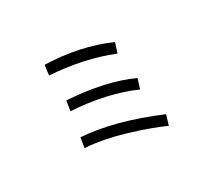

<svg xmlns="http://www.w3.org/2000/svg" viewBox="-132 -924 1265 1150"><g transform="rotate(-30 500.0 -349.0)"><path d="M268.6 -624Q270.5 -641.6 277.3 -693.4Q518.6 -685.5 710.9 -600.6Q704.1 -578.1 689.5 -533.2Q496.1 -610.4 268.6 -624ZM272.5 -375Q275.4 -392.6 283.2 -443.4Q544.9 -426.8 719.7 -346.7Q712.9 -324.2 699.2 -279.3Q513.7 -360.4 272.5 -375ZM235.4 -141.6Q238.3 -158.2 246.1 -210Q470.7 -195.3 759.8 -73.2Q752.9 -50.8 739.3 -4.9Q637.7 -49.8 498 -91.8Q359.4 -132.8 235.4 -141.6Z"/></g></svg>

Font: Gothic A1
Style: Regular
Weight: 400
Designer: HanYang I&C Co.,Ltd.
Version: Version 2.50